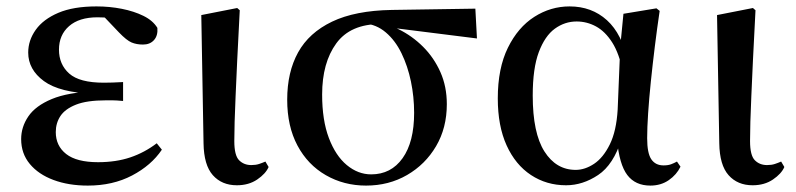

<svg xmlns="http://www.w3.org/2000/svg" viewBox="-20 -563 2482 599"><path d="M254 16Q194 16 147 -1.5Q100 -19 73 -51.5Q46 -84 46 -129Q46 -167 68.5 -200Q91 -233 141.5 -254Q192 -275 275 -278V-270Q166 -274 117 -310Q68 -346 68 -399Q68 -437 91.5 -470Q115 -503 162 -523Q209 -543 281 -543Q322 -543 360 -535.5Q398 -528 427.5 -513.5Q457 -499 471 -476Q473 -452 460.5 -438Q448 -424 426 -424Q406 -424 390.5 -430.5Q375 -437 351 -462L291 -525H350L366 -502Q340 -505 321.5 -507Q303 -509 284 -509Q227 -509 195.5 -481.5Q164 -454 164 -408Q164 -362 196 -333.5Q228 -305 304 -305Q318 -305 331.5 -305.5Q345 -306 364 -307V-248Q342 -250 331 -250Q320 -250 311 -250Q251 -250 217 -236.5Q183 -223 168.5 -201Q154 -179 154 -151Q154 -108 186.5 -82.5Q219 -57 286 -57Q342 -57 386.5 -72Q431 -87 469 -116L485 -96Q452 -47 392 -15.5Q332 16 254 16Z M719 15Q672 15 644 -16.5Q616 -48 615 -116L608 -516L720 -538L728 -531Q723 -439 720 -374Q717 -309 715 -263Q713 -217 712 -183.5Q711 -150 711 -123Q711 -78 726 -63Q741 -48 764 -48Q778 -48 788.5 -51.5Q799 -55 808 -59L818 -42Q809 -21 782.5 -3Q756 15 719 15Z M1122 16Q1053 16 996.5 -16.5Q940 -49 908 -109Q876 -169 876 -252Q876 -338 910 -399.5Q944 -461 1016 -495.5Q1088 -530 1202 -532L1463 -536L1468 -443L1189 -478L1167 -488Q1073 -488 1029 -427.5Q985 -367 985 -268Q985 -188 1006 -132.5Q1027 -77 1062 -48Q1097 -19 1138 -19Q1200 -19 1236 -69.5Q1272 -120 1272 -211Q1272 -261 1262 -309Q1252 -357 1232.5 -397Q1213 -437 1183.5 -462Q1154 -487 1116 -490L1134 -499Q1180 -493 1223 -472Q1266 -451 1300 -417Q1334 -383 1354 -338Q1374 -293 1374 -238Q1374 -164 1340.5 -107Q1307 -50 1250 -17Q1193 16 1122 16Z M1746 15Q1685 15 1636.5 -17Q1588 -49 1560.5 -109.5Q1533 -170 1533 -256Q1533 -350 1564.5 -414Q1596 -478 1647 -510.5Q1698 -543 1757 -543Q1826 -543 1873.5 -500Q1921 -457 1938 -372H1945L1924 -336Q1912 -396 1890 -430.5Q1868 -465 1839.5 -480.5Q1811 -496 1779 -496Q1742 -496 1711 -473.5Q1680 -451 1661 -400.5Q1642 -350 1642 -265Q1642 -148 1678.5 -90.5Q1715 -33 1776 -33Q1805 -33 1833.5 -52Q1862 -71 1882.5 -112.5Q1903 -154 1907 -221L1915 -417L1925 -520L2028 -537L2038 -529Q2030 -475 2023 -418.5Q2016 -362 2010.5 -308.5Q2005 -255 2002 -209.5Q1999 -164 1999 -132Q1999 -85 2012 -66Q2025 -47 2050 -47Q2064 -47 2073.5 -50.5Q2083 -54 2092 -59L2103 -43Q2091 -18 2066.5 -1Q2042 16 2009 16Q1962 16 1937 -17Q1912 -50 1905 -127L1919 -129Q1894 -49 1846 -17Q1798 15 1746 15Z M2328 15Q2281 15 2253 -16.5Q2225 -48 2224 -116L2217 -516L2329 -538L2337 -531Q2332 -439 2329 -374Q2326 -309 2324 -263Q2322 -217 2321 -183.5Q2320 -150 2320 -123Q2320 -78 2335 -63Q2350 -48 2373 -48Q2387 -48 2397.5 -51.5Q2408 -55 2417 -59L2427 -42Q2418 -21 2391.5 -3Q2365 15 2328 15Z"/></svg>

Font: Noto Serif KR SemiBold
Style: Regular
Weight: 600
Designer: Ryoko NISHIZUKA 西塚涼子 (kana & ideographs); Frank Grießhammer (Latin, Greek & Cyrillic); Wenlong ZHANG 张文龙 (bopomofo); San
Foundry: Adobe
Version: Version 2.003-H1;hotconv 1.1.1;makeotfexe 2.6.0